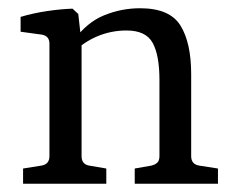

<svg xmlns="http://www.w3.org/2000/svg" viewBox="-20 -446 569 466"><path d="M307 0V-37L347 -44Q356 -46 361.5 -51Q367 -56 367 -67V-252Q367 -312 350.5 -342Q334 -372 287 -372Q250 -372 216.5 -358Q183 -344 156 -317L159 -348Q191 -392 233 -409Q275 -426 320 -426Q392 -426 418 -384Q444 -342 444 -266V-67Q444 -47 464 -44L509 -37V0ZM36 0V-37L80 -44Q100 -47 100 -67V-340Q100 -359 81 -362L30 -369V-405Q60 -414 93.5 -419Q127 -424 156 -425L170 -412L178 -340V-67Q178 -47 197 -44L238 -37V0Z"/></svg>

Font: Rasa
Style: Regular
Weight: 400
Designer: Anna Giedrys (Yrsa+Rasa design), David Brezina (Yrsa art-direction, Rasa art-direction, design)
Foundry: Rosetta Type Foundry
Version: Version 2.004